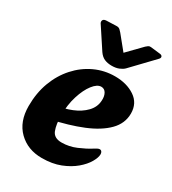

<svg xmlns="http://www.w3.org/2000/svg" viewBox="-175 -795 813 906"><g transform="rotate(30 231.0 -342.0)"><path d="M196 16Q119 16 69.5 -32.5Q20 -81 20 -166Q20 -237 42 -296Q64 -355 103.5 -399Q143 -443 194.5 -467Q246 -491 304 -491Q368 -491 412 -461.5Q456 -432 456 -376Q456 -322 415.5 -281Q375 -240 303 -210.5Q231 -181 136 -161L123 -231Q171 -237 211.5 -253.5Q252 -270 278 -297Q304 -324 306 -359Q308 -383 299 -399.5Q290 -416 272 -416Q250 -416 227.5 -387Q205 -358 190 -310Q175 -262 175 -206Q175 -155 187 -124.5Q199 -94 240 -94Q281 -94 319.5 -110.5Q358 -127 383 -143Q391 -148 399 -152.5Q407 -157 413 -157Q420 -157 424 -151.5Q428 -146 428 -138Q428 -120 413 -94Q398 -68 368.5 -43Q339 -18 296 -1Q253 16 196 16ZM442 -667Q449 -675 446 -681.5Q443 -688 433 -689L381 -695Q373 -696 367 -692Q361 -688 356 -683L282 -607L221 -682Q217 -687 209.5 -694Q202 -701 188 -700L135 -698Q122 -697 118.5 -689.5Q115 -682 119 -674L194 -560Q207 -541 224 -533.5Q241 -526 264 -526Q287 -526 303.5 -533Q320 -540 329 -549Z"/></g></svg>

Font: Alkatra
Style: Bold
Weight: 700
Designer: Suman Bhandary
Version: Version 1.100;gftools[0.9.22]